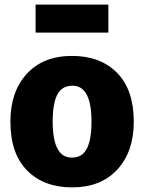

<svg xmlns="http://www.w3.org/2000/svg" viewBox="-20 -793 624 831"><path d="M292 18Q170 18 97.5 -55Q25 -128 25 -267Q25 -396 96 -473.5Q167 -551 292 -551Q414 -551 486.5 -478Q559 -405 559 -266Q559 -137 488 -59.5Q417 18 292 18ZM292 -111Q336 -111 356 -150Q376 -189 376 -266Q376 -422 294 -422Q248 -422 228 -383.5Q208 -345 208 -267Q208 -111 290 -111ZM449 -652H134V-773H449Z"/></svg>

Font: Trujillo ExtraBold
Style: Regular
Weight: 800
Designer: Fira Sans original fonts by bBox Type GmbH, Carrois Corporate GbR, & Edenspiekermann AG / Changes by Cristiano Sobral
Foundry: Fira Sans original fonts by bBox Type GmbH, Carrois Corporate GbR, & Edenspiekermann AG / Changes by Cristiano Sobral
Version: Version 4.301;July 28, 2020;FontCreator 13.0.0.2655 64-bit